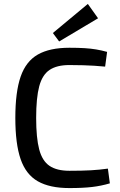

<svg xmlns="http://www.w3.org/2000/svg" viewBox="-20 -945 613 977"><path d="M333 -702Q378 -702 410 -700Q442 -698 469 -693.5Q496 -689 525 -681L515 -606Q485 -609 459 -610.5Q433 -612 403.5 -613Q374 -614 333 -614Q269 -614 232 -589Q195 -564 179.5 -505.5Q164 -447 164 -345Q164 -243 179.5 -184.5Q195 -126 232 -101Q269 -76 333 -76Q398 -76 442.5 -78.5Q487 -81 529 -87L539 -12Q495 1 448.5 6.5Q402 12 333 12Q233 12 172.5 -22.5Q112 -57 85 -135Q58 -213 58 -345Q58 -477 85 -555Q112 -633 172.5 -667.5Q233 -702 333 -702ZM427 -925 479 -852 281 -734 249 -777Z"/></svg>

Font: Exo 2 Medium
Style: Regular
Weight: 500
Designer: Natanael Gama
Foundry: Natanael Gama
Version: Version 2.010